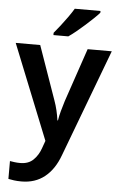

<svg xmlns="http://www.w3.org/2000/svg" viewBox="-64 -810 678 1093"><g transform="rotate(5 274.5 -263.0)"><path d="M0 -543H140L248 -236Q258 -208 264.5 -180.5Q271 -153 275 -124H278Q282 -150 290 -179Q298 -208 307 -237L411 -543H549L318 71Q288 153 233.5 196.5Q179 240 101 240Q77 240 58.5 237.5Q40 235 26 232V130Q37 132 52.5 134Q68 136 85 136Q132 136 160 108.5Q188 81 202 40L217 -2ZM465 -756Q453 -742 432 -722Q411 -702 386.5 -680Q362 -658 338 -638.5Q314 -619 295 -606H210V-619Q226 -638 246 -663.5Q266 -689 285.5 -716.5Q305 -744 318 -766H465Z"/></g></svg>

Font: Noto Sans Kawi SemiBold
Style: Regular
Weight: 600
Designer: Fadhl Haqq
Version: Version 1.000